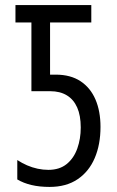

<svg xmlns="http://www.w3.org/2000/svg" viewBox="-20 -734 465 764"><path d="M177.2 9.8Q137.2 9.8 105.2 2.2Q73.2 -5.4 48.8 -20V-97.2Q67.4 -85 87.6 -76.2Q107.9 -67.4 129.6 -62.7Q151.4 -58.1 172.4 -58.1Q216.8 -58.1 245.4 -81.3Q273.9 -104.5 287.6 -143.1Q301.3 -181.6 301.3 -226.6Q301.3 -274.4 287.1 -306.4Q272.9 -338.4 245.8 -354.7Q218.8 -371.1 179.7 -371.1H105V-644.5H41.5V-713.9H343.3V-644.5H179.2V-437H201.7Q260.7 -437 300.3 -410.9Q339.8 -384.8 359.9 -338.1Q379.9 -291.5 379.9 -229Q379.9 -158.7 356.9 -105Q334 -51.3 288.8 -20.8Q243.7 9.8 177.2 9.8Z"/></svg>

Font: Open Sans Condensed
Style: Regular
Weight: 400
Width: 3
Designer: Monotype Design Team
Foundry: Monotype Imaging Inc.
Version: Version 3.000